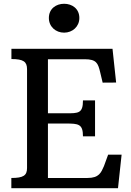

<svg xmlns="http://www.w3.org/2000/svg" viewBox="-20 -989 688 1009"><path d="M39.6 0H600.1L619.1 -176.3H548.3L526.4 -116.2C511.2 -82 501 -53.7 439.5 -53.7H231.9V-339.8H326.7C392.6 -339.8 416 -337.4 416 -272.5H479.5V-461.4H416C416 -393.1 392.6 -393.6 326.7 -393.6H231.9V-677.7H425.3C486.8 -677.7 495.1 -656.7 506.3 -609.9L519.5 -554.7L590.3 -555.2L571.3 -732.4H40V-678.7C103.5 -678.7 122.1 -664.6 122.1 -625.5V-106C122.1 -66.9 103 -53.7 39.6 -53.7ZM316.9 -817.4C360.8 -817.4 397 -849.1 397 -894.5C397 -943.8 358.4 -969.2 316.9 -969.2C275.4 -969.2 236.8 -943.8 236.8 -894.5C236.8 -849.1 272.5 -817.4 316.9 -817.4Z"/></svg>

Font: Arbutus Slab
Style: Regular
Weight: 400
Designer: Karolina Lach
Foundry: Karolina Lach
Version: Version 1.001